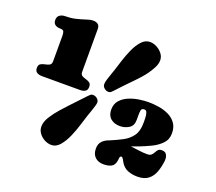

<svg xmlns="http://www.w3.org/2000/svg" viewBox="-120 -860 1174 1043"><g transform="rotate(20 467.5 -338.5)"><path d="M56.2 -629.4Q56.2 -647.9 69.1 -657Q82 -666 99.1 -666Q130.9 -666 157.2 -672.1Q183.6 -678.2 213.4 -688Q223.1 -691.4 232.7 -693.6Q242.2 -695.8 252 -695.8Q269 -695.8 279.5 -687.7Q290 -679.7 290 -661.1V-413.1Q290 -397.9 299.8 -392.1Q309.6 -386.2 322 -383.1Q334.5 -379.9 344.2 -373.3Q354 -366.7 354 -349.6Q354 -331.1 342.3 -324Q330.6 -316.9 314 -316.9H92.3Q75.7 -316.9 63.5 -324Q51.3 -331.1 51.3 -349.6Q51.3 -367.7 62 -374Q72.8 -380.4 86.7 -382.8Q100.6 -385.3 111.3 -390.9Q122.1 -396.5 122.1 -413.1V-562Q122.1 -576.2 118.4 -585Q114.7 -593.8 97.7 -593.8Q79.6 -593.8 67.9 -601.8Q56.2 -609.9 56.2 -629.4ZM460.4 -359.9Q447.8 -359.9 436.5 -369.4Q425.3 -378.9 425.3 -392.6Q425.3 -402.8 430.9 -421.1Q436.5 -439.5 443.4 -458.5Q450.2 -477.5 453.6 -488.3Q460.4 -509.3 470.9 -543Q481.4 -576.7 496.8 -611.1Q512.2 -645.5 533.2 -668.9Q554.2 -692.4 582 -692.4Q601.6 -692.4 621.1 -682.1Q640.6 -671.9 653.8 -654.8Q667 -637.7 667 -616.7Q667 -603 662.6 -590.6Q658.2 -578.1 651.4 -566.4Q631.8 -530.8 604.2 -500.2Q576.7 -469.7 547.9 -440.9Q533.2 -425.8 518.8 -410.6Q504.4 -395.5 490.2 -379.9Q484.4 -373.5 477.3 -366.7Q470.2 -359.9 460.4 -359.9ZM502.4 -47.9Q502.4 -76.2 518.8 -92Q535.2 -107.9 558.6 -115.2Q594.7 -130.4 626.7 -147.2Q658.7 -164.1 678.5 -191.7Q698.2 -219.2 698.2 -266.6V-281.2Q698.2 -288.1 697.5 -301.5Q696.8 -314.9 692.6 -326.2Q688.5 -337.4 678.2 -337.4Q661.6 -337.4 659.7 -324.7Q657.7 -312 657.7 -300.3V-268.6Q657.7 -235.8 634.5 -221.2Q611.3 -206.5 582 -206.5Q549.8 -206.5 529.1 -224.1Q508.3 -241.7 508.3 -275.4Q508.3 -307.6 526.4 -328.4Q544.4 -349.1 572.3 -361.1Q600.1 -373 630.6 -377.7Q661.1 -382.3 686 -382.3Q714.8 -382.3 745.6 -377.4Q776.4 -372.6 803 -359.9Q829.6 -347.2 846.2 -324.2Q862.8 -301.3 862.8 -265.6Q862.8 -230 839.4 -206.1Q815.9 -182.1 783.2 -166.5Q750.5 -150.9 722.7 -140.1L677.7 -123.5Q701.7 -121.1 725.6 -117.4Q749.5 -113.8 773.9 -113.8Q790.5 -113.8 798.3 -121.1Q806.2 -128.4 810.8 -137.7Q815.4 -147 822 -154.3Q828.6 -161.6 843.3 -161.6Q861.8 -161.6 869.6 -149.7Q877.4 -137.7 877.4 -121.1Q877.4 -114.7 877 -111.8Q873 -77.6 862.3 -47.6Q851.6 -17.6 828.6 0.7Q805.7 19 765.1 19Q733.9 19 707.8 8.1Q681.6 -2.9 666 -32.2V-32.7Q664.6 -36.1 658.9 -44.9Q653.3 -53.7 649.4 -53.7Q640.1 -53.7 639.2 -44.2Q638.2 -34.7 637.2 -28.3Q633.3 0.5 614.7 9.8Q596.2 19 570.3 19Q539.1 19 520.8 1.5Q502.4 -16.1 502.4 -47.9ZM389.6 -315.9Q402.3 -315.9 413.3 -306.6Q424.3 -297.4 424.3 -284.2Q424.3 -277.3 419.2 -260.5Q414.1 -243.7 408 -226.3Q401.9 -209 398.9 -200.7Q391.6 -179.7 380.9 -143.6Q370.1 -107.4 354.2 -70.6Q338.4 -33.7 316.9 -8.3Q295.4 17.1 267.1 17.1Q247.1 17.1 227.8 6.8Q208.5 -3.4 195.8 -20.8Q183.1 -38.1 183.1 -59.1Q183.1 -85.9 201.9 -116Q220.7 -146 245.1 -173.6Q269.5 -201.2 287.1 -219.7L359.9 -296.9Q366.7 -303.7 372.8 -309.8Q378.9 -315.9 389.6 -315.9Z"/></g></svg>

Font: Caprasimo
Style: Regular
Weight: 400
Designer: The DocRepair Project, Phaedra Charles, Flavia Zimbardi
Foundry: Google
Version: Version 1.001